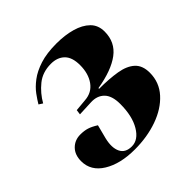

<svg xmlns="http://www.w3.org/2000/svg" viewBox="-147 -665 808 808"><g transform="rotate(-45 257.0 -260.5)"><path d="M214 14Q128 14 73.5 -19.5Q19 -53 19 -111Q19 -149 41 -171Q63 -193 96 -193Q119 -193 136.5 -187.5Q154 -182 176 -168L160 -106Q149 -60 162.5 -32Q176 -4 214 -4Q253 -4 279.5 -48.5Q306 -93 306 -165Q306 -214 283.5 -236.5Q261 -259 223 -257L155 -254L158 -276L212 -281Q255 -284 278.5 -317Q302 -350 302 -400Q302 -447 279.5 -469Q257 -491 219 -491Q169 -491 134.5 -463Q100 -435 78 -396L61 -407Q71 -424 87 -446Q103 -468 130 -488.5Q157 -509 197.5 -522Q238 -535 296 -535Q346 -535 386.5 -523.5Q427 -512 451 -488.5Q475 -465 475 -427Q475 -364 427 -328Q379 -292 288 -277V-273Q348 -273 393 -265.5Q438 -258 462.5 -235.5Q487 -213 487 -170Q487 -113 449.5 -71.5Q412 -30 350 -8Q288 14 214 14Z"/></g></svg>

Font: Literata 72pt ExtraBold
Style: Italic
Weight: 800
Italic angle: -2°
Designer: Latin by Veronika Burian and Jose Scaglione. Greek by Irene Vlachou. Cyrillic by Vera Evstafieva
Foundry: TypeTogether
Version: Version 3.002